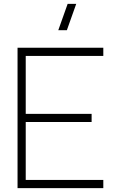

<svg xmlns="http://www.w3.org/2000/svg" viewBox="-20 -965 600 985"><path d="M323 -810H279L327 -945H371ZM70 0V-720H510V-678H112V-381H450V-339H112V-42H510V0Z"/></svg>

Font: Manrope ExtraLight
Style: Regular
Weight: 200
Designer: Mikhail Sharanda
Foundry: Mikhail Sharanda
Version: Version 4.505